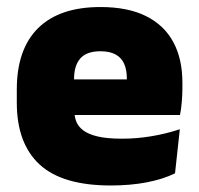

<svg xmlns="http://www.w3.org/2000/svg" viewBox="-20 -528 580 560"><path d="M303 13Q161.5 13 95.2 -48.5Q29 -110 29 -228.5V-267Q29 -384.5 91.2 -446Q153.5 -507.5 273 -507.5Q352.5 -507.5 405.5 -481.2Q458.5 -455 485.2 -405.8Q512 -356.5 512 -287V-271.5Q512 -251.5 510.2 -230.8Q508.5 -210 505 -192.5H346.5Q348.5 -223 349.2 -250Q350 -277 350 -298.5Q350 -324.5 342 -342.2Q334 -360 317 -369.2Q300 -378.5 273 -378.5Q232.5 -378.5 214.2 -357.5Q196 -336.5 196 -298V-253.5L197 -234.5V-203.5Q197 -188 202.5 -173.5Q208 -159 222.8 -147.8Q237.5 -136.5 264.8 -130Q292 -123.5 335.5 -123.5Q380 -123.5 422.5 -130.8Q465 -138 504.5 -151L490.5 -22.5Q456 -5.5 408.2 3.8Q360.5 13 303 13ZM122.5 -192.5V-296.5H469.5V-192.5Z"/></svg>

Font: Anek Tamil Medium ExtraBold
Style: Regular
Weight: 800
Version: Version 1.003